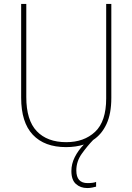

<svg xmlns="http://www.w3.org/2000/svg" viewBox="-20 -734 669 971"><path d="M366 128Q366 192 423 192Q436 192 447.5 190.5Q459 189 466 186V210Q458 212 446.5 214.5Q435 217 421 217Q387 217 364 196.5Q341 176 341 131Q341 95 358 61Q375 27 404 -3Q364 10 314 10Q205 10 146 -52.5Q87 -115 87 -240V-714H113V-243Q113 -126 166 -70.5Q219 -15 315 -15Q405 -15 461 -67.5Q517 -120 517 -236V-714H543V-239Q543 -159 518.5 -106.5Q494 -54 451 -26Q422 4 394 43Q366 82 366 128Z"/></svg>

Font: Noto Sans Lao UI SemCond Thin
Style: Regular
Weight: 100
Width: 4
Designer: Monotype Design Team
Foundry: Monotype Imaging Inc.
Version: Version 2.000; ttfautohint (v1.8.4.7-5d5b)